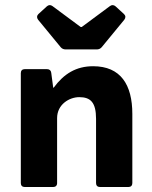

<svg xmlns="http://www.w3.org/2000/svg" viewBox="-20 -750 610 770"><path d="M387.7 -560.5 478.5 -670.9C484.4 -678.7 484.4 -686.5 477.5 -693.4L443.4 -724.6C436.5 -730.5 428.7 -731.4 420.9 -725.6L307.6 -641.6H303.7L190.4 -725.6C182.6 -731.4 174.8 -730.5 168 -724.6L133.8 -693.4C127 -686.5 127 -678.7 132.8 -670.9L223.6 -560.5C228.5 -554.7 235.4 -551.8 243.2 -551.8H368.2C376 -551.8 382.8 -554.7 387.7 -560.5ZM353.5 -484.4C285.2 -484.4 236.3 -454.1 195.3 -398.4H193.4L185.5 -458C184.6 -466.8 178.7 -472.7 168.9 -472.7H79.1C69.3 -472.7 63.5 -466.8 63.5 -457V-15.6C63.5 -5.9 69.3 0 79.1 0H193.4C203.1 0 209 -5.9 209 -15.6V-276.4C209 -331.1 257.8 -360.4 297.9 -360.4C342.8 -360.4 365.2 -339.8 365.2 -273.4V-15.6C365.2 -5.9 371.1 0 380.9 0H495.1C504.9 0 510.7 -5.9 510.7 -15.6V-293C510.7 -410.2 463.9 -484.4 353.5 -484.4Z"/></svg>

Font: Ed Sans Neue
Style: Bold
Weight: 700
Designer: Stephen Hutchings
Version: Version 1.004;PS 001.004;hotconv 1.0.88;makeotf.lib2.5.64775